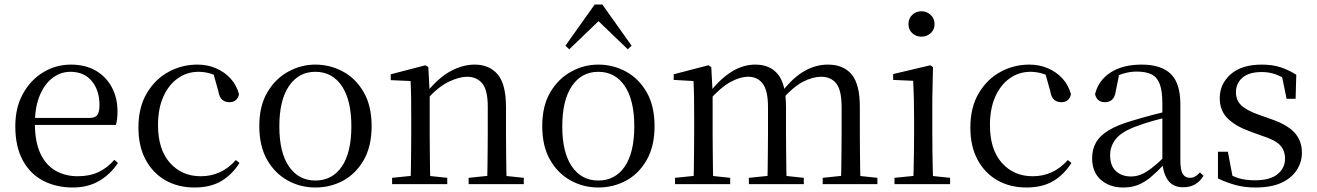

<svg xmlns="http://www.w3.org/2000/svg" viewBox="-20 -818 5850 853"><path d="M303 15Q230 15 172 -15Q114 -45 81 -106Q48 -167 48 -257Q48 -341 82.5 -402.5Q117 -464 173 -497.5Q229 -531 295 -531Q360 -531 406.5 -503.5Q453 -476 477.5 -429Q502 -382 502 -323Q502 -287 495 -263H87V-294H377Q404 -294 413 -308Q422 -322 422 -352Q422 -416 388 -457.5Q354 -499 293 -499Q249 -499 213 -471.5Q177 -444 156 -392.5Q135 -341 135 -269Q135 -188 159.5 -136Q184 -84 227 -59.5Q270 -35 325 -35Q378 -35 417.5 -53.5Q457 -72 488 -108L504 -94Q471 -44 421 -14.5Q371 15 303 15Z M844 15Q771 15 715 -17Q659 -49 627 -108.5Q595 -168 595 -251Q595 -341 632 -403.5Q669 -466 728.5 -498.5Q788 -531 857 -531Q902 -531 940 -514.5Q978 -498 1004.5 -469Q1031 -440 1042 -399Q1033 -364 1000 -364Q979 -364 966.5 -375.5Q954 -387 950 -413L925 -502L975 -462Q944 -482 917 -490.5Q890 -499 862 -499Q811 -499 770 -470Q729 -441 705.5 -388Q682 -335 682 -262Q682 -154 735 -94.5Q788 -35 872 -35Q917 -35 956 -52.5Q995 -70 1028 -107L1044 -94Q1011 -42 963 -13.5Q915 15 844 15Z M1381 15Q1315 15 1258.5 -16Q1202 -47 1167 -107.5Q1132 -168 1132 -258Q1132 -348 1168 -408.5Q1204 -469 1261 -500Q1318 -531 1381 -531Q1446 -531 1503 -500.5Q1560 -470 1595.5 -409Q1631 -348 1631 -258Q1631 -168 1596 -107Q1561 -46 1504.5 -15.5Q1448 15 1381 15ZM1381 -16Q1456 -16 1498.5 -78Q1541 -140 1541 -257Q1541 -373 1498.5 -436Q1456 -499 1381 -499Q1307 -499 1264 -436Q1221 -373 1221 -257Q1221 -140 1264 -78Q1307 -16 1381 -16Z M1722 0V-28L1830 -39H1863L1967 -28V0ZM1804 0Q1805 -24 1805.5 -65Q1806 -106 1806.5 -150.5Q1807 -195 1807 -229V-289Q1807 -341 1806.5 -381Q1806 -421 1804 -458L1716 -462V-488L1870 -528L1883 -520L1889 -403V-402V-229Q1889 -195 1889.5 -150.5Q1890 -106 1890.5 -65Q1891 -24 1892 0ZM2062 0V-28L2169 -39H2202L2307 -28V0ZM2144 0Q2145 -24 2145.5 -64.5Q2146 -105 2146.5 -149.5Q2147 -194 2147 -229V-344Q2147 -418 2122.5 -447.5Q2098 -477 2055 -477Q2021 -477 1974 -455Q1927 -433 1872 -372L1864 -406H1874Q1928 -473 1982 -502Q2036 -531 2089 -531Q2154 -531 2191 -487.5Q2228 -444 2228 -342V-229Q2228 -194 2228.5 -149.5Q2229 -105 2229.5 -64.5Q2230 -24 2231 0Z M2638 15Q2572 15 2515.5 -16Q2459 -47 2424 -107.5Q2389 -168 2389 -258Q2389 -348 2425 -408.5Q2461 -469 2518 -500Q2575 -531 2638 -531Q2703 -531 2760 -500.5Q2817 -470 2852.5 -409Q2888 -348 2888 -258Q2888 -168 2853 -107Q2818 -46 2761.5 -15.5Q2705 15 2638 15ZM2638 -16Q2713 -16 2755.5 -78Q2798 -140 2798 -257Q2798 -373 2755.5 -436Q2713 -499 2638 -499Q2564 -499 2521 -436Q2478 -373 2478 -257Q2478 -140 2521 -78Q2564 -16 2638 -16ZM2769 -599 2612 -750H2666L2509 -599L2492 -615L2622 -798H2656L2786 -615Z M2979 0V-28L3087 -39H3120L3224 -28V0ZM3061 0Q3062 -24 3062.5 -65Q3063 -106 3063.5 -150.5Q3064 -195 3064 -229V-290Q3064 -341 3063.5 -381Q3063 -421 3061 -458L2973 -463V-488L3127 -528L3140 -520L3146 -406V-403V-229Q3146 -195 3146.5 -150.5Q3147 -106 3147.5 -65Q3148 -24 3149 0ZM3307 0V-28L3415 -39H3448L3551 -28V0ZM3389 0Q3390 -24 3390.5 -64.5Q3391 -105 3391.5 -149.5Q3392 -194 3392 -229V-342Q3392 -416 3368.5 -446.5Q3345 -477 3305 -477Q3267 -477 3224 -453Q3181 -429 3129 -371L3120 -406H3131Q3180 -468 3230.5 -499.5Q3281 -531 3336 -531Q3401 -531 3436.5 -487.5Q3472 -444 3472 -342V-229Q3472 -194 3472.5 -149.5Q3473 -105 3473.5 -64.5Q3474 -24 3475 0ZM3635 0V-28L3741 -39H3774L3878 -28V0ZM3715 0Q3717 -24 3717.5 -64.5Q3718 -105 3718.5 -149.5Q3719 -194 3719 -229V-342Q3719 -418 3695 -447.5Q3671 -477 3628 -477Q3591 -477 3548 -455Q3505 -433 3455 -377L3444 -413H3456Q3504 -474 3554 -502.5Q3604 -531 3658 -531Q3727 -531 3763.5 -487.5Q3800 -444 3800 -343V-229Q3800 -194 3800.5 -149.5Q3801 -105 3801.5 -64.5Q3802 -24 3803 0Z M3954 0V-28L4064 -39H4095L4201 -28V0ZM4037 0Q4038 -24 4039 -65Q4040 -106 4040.5 -150.5Q4041 -195 4041 -229V-289Q4041 -340 4040 -381Q4039 -422 4037 -459L3948 -463V-489L4113 -528L4125 -520L4122 -380V-229Q4122 -195 4122.5 -150.5Q4123 -106 4124 -65Q4125 -24 4126 0ZM4074 -655Q4050 -655 4033 -670.5Q4016 -686 4016 -711Q4016 -736 4033 -752Q4050 -768 4074 -768Q4097 -768 4114.5 -752Q4132 -736 4132 -711Q4132 -686 4114.5 -670.5Q4097 -655 4074 -655Z M4540 15Q4467 15 4411 -17Q4355 -49 4323 -108.5Q4291 -168 4291 -251Q4291 -341 4328 -403.5Q4365 -466 4424.5 -498.5Q4484 -531 4553 -531Q4598 -531 4636 -514.5Q4674 -498 4700.5 -469Q4727 -440 4738 -399Q4729 -364 4696 -364Q4675 -364 4662.5 -375.5Q4650 -387 4646 -413L4621 -502L4671 -462Q4640 -482 4613 -490.5Q4586 -499 4558 -499Q4507 -499 4466 -470Q4425 -441 4401.5 -388Q4378 -335 4378 -262Q4378 -154 4431 -94.5Q4484 -35 4568 -35Q4613 -35 4652 -52.5Q4691 -70 4724 -107L4740 -94Q4707 -42 4659 -13.5Q4611 15 4540 15Z M4970 15Q4910 15 4871 -19Q4832 -53 4832 -115Q4832 -154 4849 -184.5Q4866 -215 4905.5 -239Q4945 -263 5011 -282Q5053 -295 5099 -307Q5145 -319 5185 -328V-303Q5145 -293 5104 -281.5Q5063 -270 5029 -257Q4965 -234 4938.5 -202Q4912 -170 4912 -128Q4912 -82 4937.5 -58Q4963 -34 5005 -34Q5028 -34 5050 -43Q5072 -52 5100 -74Q5128 -96 5166 -134L5175 -87H5151Q5120 -54 5092.5 -31Q5065 -8 5036 3.5Q5007 15 4970 15ZM5237 14Q5192 14 5169.5 -16.5Q5147 -47 5144 -100V-103V-359Q5144 -415 5132 -445.5Q5120 -476 5095 -488Q5070 -500 5030 -500Q5001 -500 4972 -491.5Q4943 -483 4910 -465L4953 -492L4937 -413Q4933 -386 4920.5 -375Q4908 -364 4889 -364Q4853 -364 4845 -400Q4860 -461 4914 -496Q4968 -531 5052 -531Q5139 -531 5181.5 -489.5Q5224 -448 5224 -355V-108Q5224 -61 5235 -44.5Q5246 -28 5266 -28Q5279 -28 5289 -33.5Q5299 -39 5311 -52L5327 -37Q5311 -11 5288.5 1.5Q5266 14 5237 14Z M5558 15Q5510 15 5471 4.5Q5432 -6 5391 -25V-144H5435L5459 -18L5422 -20V-56Q5450 -37 5481 -27Q5512 -17 5556 -17Q5622 -17 5655.5 -44Q5689 -71 5689 -113Q5689 -150 5666.5 -173.5Q5644 -197 5583 -216L5531 -235Q5470 -257 5434.5 -291.5Q5399 -326 5399 -382Q5399 -445 5447.5 -488Q5496 -531 5586 -531Q5631 -531 5666.5 -520Q5702 -509 5739 -486L5736 -379H5696L5672 -496L5703 -490V-458Q5673 -479 5645 -488.5Q5617 -498 5586 -498Q5529 -498 5500 -473Q5471 -448 5471 -408Q5471 -372 5495 -349.5Q5519 -327 5573 -308L5624 -290Q5700 -264 5732 -228Q5764 -192 5764 -140Q5764 -97 5740.5 -61.5Q5717 -26 5672 -5.5Q5627 15 5558 15Z"/></svg>

Font: Noto Serif KR
Style: Regular
Weight: 400
Designer: Ryoko NISHIZUKA  (kana & ideographs); Frank Grießhammer (Latin, Greek & Cyrillic); Wenlong ZHANG  (bopomofo); Sandoll Co
Foundry: Adobe
Version: Version 2.003-H1;hotconv 1.1.1;makeotfexe 2.6.0